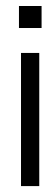

<svg xmlns="http://www.w3.org/2000/svg" viewBox="-20 -633 160 647"><path d="M50.8 -5.9H112.3V-454.6H50.8ZM43.9 -538.6H120.1V-612.8H43.9Z"/></svg>

Font: Meera New
Style: Regular
Weight: 400
Designer: Hussain K H
Foundry: RIT
Version: 1.4.1